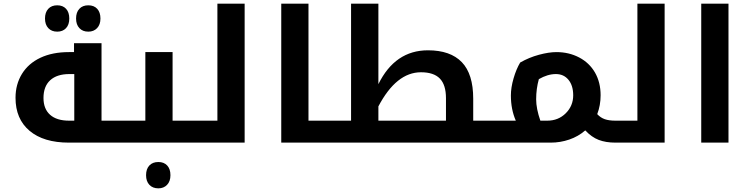

<svg xmlns="http://www.w3.org/2000/svg" viewBox="-20 -780 4104 1050"><path d="M660.2 -120.1Q665 -120.1 665 -116.2V-4.9Q665 0 660.2 0H356.9Q218.3 0 141.6 -64.7Q64.9 -129.4 64.9 -245.1Q64.9 -318.8 100.1 -376Q135.3 -433.1 200.9 -464.1Q266.6 -495.1 356.9 -495.1H384.8V-543.9H535.2V-120.1ZM386.2 -120.1V-375H359.9Q291.5 -375 254.6 -341.3Q217.8 -307.6 217.8 -244.1Q217.8 -184.6 253.9 -152.3Q290 -120.1 357.9 -120.1ZM293 -606.9Q262.2 -606.9 244.1 -626.2Q226.1 -645.5 226.1 -678.7Q226.1 -712.4 243.9 -731.7Q261.7 -751 293 -751Q323.7 -751 341.3 -731.9Q358.9 -712.9 358.9 -678.7Q358.9 -644.5 340.8 -625.7Q322.8 -606.9 293 -606.9ZM462.9 -606.9Q432.1 -606.9 414.1 -626.2Q396 -645.5 396 -678.7Q396 -712.4 413.8 -731.7Q431.6 -751 462.9 -751Q494.1 -751 511.7 -731.7Q529.3 -712.4 529.3 -678.7Q529.3 -645.5 511 -626.2Q492.7 -606.9 462.9 -606.9Z M1053.7 -120.1Q1058.6 -120.1 1058.6 -116.2V-4.9Q1058.6 0 1053.7 0H649.9Q645 0 645 -4.9V-116.2Q645 -120.1 649.9 -120.1H774.9V-495.1H923.8V-120.1ZM846.2 250Q814.9 250 796.9 230.7Q778.8 211.4 778.8 178.2Q778.8 144.5 796.6 125.2Q814.5 106 846.2 106Q876.5 106 894.3 125Q912.1 144 912.1 178.2Q912.1 211.4 893.8 230.7Q875.5 250 846.2 250Z M1043.9 0Q1039.1 0 1039.1 -4.9V-116.2Q1039.1 -120.1 1043.9 -120.1H1168.9V-759.8H1317.9V0Z M1792 -120.1Q1796.9 -120.1 1796.9 -116.2V-4.9Q1796.9 0 1792 0H1518.1V-759.8H1667V-120.1Z M1782.2 0Q1777.3 0 1777.3 -4.9V-116.2Q1777.3 -120.1 1782.2 -120.1H1899.9V-759.8H2049.3V-319.8Q2140.6 -504.9 2320.3 -504.9Q2442.9 -504.9 2505.4 -440.2Q2567.9 -375.5 2567.9 -240.2V-120.1H2698.2Q2703.1 -120.1 2703.1 -116.2V-4.9Q2703.1 0 2698.2 0ZM2418.9 -120.1V-243.2Q2418.9 -315.9 2385.5 -350.3Q2352.1 -384.8 2282.2 -384.8Q2147.5 -384.8 2049.3 -198.2V-120.1Z M2800.8 -120.1Q2773.9 -181.6 2773.9 -257.8Q2773.9 -301.3 2788.6 -351.6Q2803.2 -401.9 2824.7 -438Q2873 -465.8 2927.5 -480.5Q2981.9 -495.1 3022.9 -495.1Q3091.3 -495.1 3147.2 -465.8Q3203.1 -436.5 3233.9 -383.1Q3264.6 -329.6 3264.6 -258.8Q3264.6 -204.1 3246.1 -155.8Q3264.2 -136.2 3287.4 -128.2Q3310.5 -120.1 3345.7 -120.1H3351.1Q3356 -120.1 3356 -116.2V-4.9Q3356 0 3351.1 0H3345.7Q3293 0 3254.2 -14.9Q3215.3 -29.8 3180.7 -66.9Q3142.6 -33.7 3093.3 -16.8Q3043.9 0 2991.7 0H2688Q2683.1 0 2683.1 -4.9V-116.2Q2683.1 -120.1 2688 -120.1ZM2912.1 -236.8Q2912.1 -186 2935.1 -120.1H2972.7Q3033.2 -120.1 3074 -160.6Q3114.7 -201.2 3114.7 -258.8Q3114.7 -312 3088.9 -343.5Q3063 -375 3020 -375Q2975.1 -375 2926.8 -347.2Q2912.1 -294.4 2912.1 -236.8Z M3340.8 0Q3335.9 0 3335.9 -4.9V-116.2Q3335.9 -120.1 3340.8 -120.1H3465.8V-759.8H3614.7V0Z M3814.9 -759.8H3963.9V0H3814.9Z"/></svg>

Font: DroidArabicKufi-Bold
Style: Bold
Weight: 700
Designer: Pascal Zoghbi
Foundry: Ascender Corporation
Version: Version 1.00